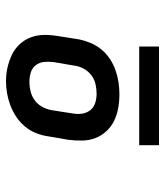

<svg xmlns="http://www.w3.org/2000/svg" viewBox="25 -760 550 640"><g transform="rotate(-90 300.0 -440.0)"><path d="M306 -317Q282 -317 259.5 -321Q237 -325 217.5 -334.5Q198 -344 183 -360Q168 -376 160 -396.5Q152 -417 151.5 -440Q151 -463 154 -487L166 -557Q169 -577 177 -596.5Q185 -616 199 -632.5Q213 -649 231 -661Q249 -673 269 -680.5Q289 -688 309 -691.5Q329 -695 350 -695Q373 -695 395 -690Q417 -685 437 -675.5Q457 -666 472 -650Q487 -634 495 -613.5Q503 -593 503.5 -570Q504 -547 500 -523L489 -453Q485 -433 477 -413.5Q469 -394 455.5 -377.5Q442 -361 424 -349Q406 -337 386 -330Q366 -323 346 -320Q326 -317 306 -317ZM307 -393Q323 -393 339 -396.5Q355 -400 368.5 -410Q382 -420 390.5 -435Q399 -450 401 -466L413 -536Q415 -552 413.5 -568Q412 -584 402.5 -596Q393 -608 378 -612.5Q363 -617 346 -617Q331 -617 315 -613Q299 -609 285.5 -599Q272 -589 264 -574.5Q256 -560 253 -544L242 -474Q239 -458 241 -442.5Q243 -427 252 -415Q261 -403 276 -398Q291 -393 307 -393ZM465 -185H136V-251H465Z"/></g></svg>

Font: Iosevka Etoile Oblique
Style: Bold
Weight: 700
Italic angle: -9°
Designer: Belleve Invis
Foundry: Belleve Invis
Version: Version 15.5.2; ttfautohint (v1.8.4)